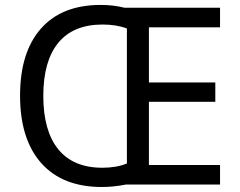

<svg xmlns="http://www.w3.org/2000/svg" viewBox="-20 -745 968 775"><path d="M868.2 0H487.8Q438 9.8 391.1 9.8Q232.4 9.8 146.7 -86.4Q61 -182.6 61 -358.9Q61 -534.2 145.3 -629.6Q229.5 -725.1 386.2 -725.1Q438 -725.1 481.9 -713.9H868.2V-634.8H581.1V-412.1H849.1V-334H581.1V-79.1H868.2ZM394 -646Q275.9 -646 215.3 -572.3Q154.8 -498.5 154.8 -357.9Q154.8 -216.8 215.3 -142.3Q275.9 -67.9 393.1 -67.9Q450.2 -67.9 492.2 -85V-629.9Q450.7 -646 394 -646Z"/></svg>

Font: Noto Sans Historic
Style: Regular
Weight: 400
Designer: Monotype Design Team
Foundry: Monotype Imaging Inc.
Version: Version 0.71 uh